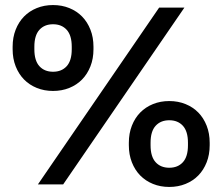

<svg xmlns="http://www.w3.org/2000/svg" viewBox="-20 -730 880 760"><path d="M130 0H230L710 -700H610ZM190 -370Q225 -370 254.5 -382Q284 -394 305 -415.5Q326 -437 338 -467.5Q350 -498 350 -535V-545Q350 -582 338 -612.5Q326 -643 305 -664.5Q284 -686 254.5 -698Q225 -710 190 -710Q155 -710 125.5 -698Q96 -686 75 -664.5Q54 -643 42 -612.5Q30 -582 30 -545V-535Q30 -498 42 -467.5Q54 -437 75 -415.5Q96 -394 125.5 -382Q155 -370 190 -370ZM190 -446Q156 -446 136 -468Q116 -490 116 -535V-545Q116 -590 136 -612Q156 -634 190 -634Q224 -634 244 -612Q264 -590 264 -545V-535Q264 -490 244 -468Q224 -446 190 -446ZM650 10Q685 10 714.5 -2Q744 -14 765 -35.5Q786 -57 798 -87.5Q810 -118 810 -155V-165Q810 -202 798 -232.5Q786 -263 765 -284.5Q744 -306 714.5 -318Q685 -330 650 -330Q615 -330 585.5 -318Q556 -306 535 -284.5Q514 -263 502 -232.5Q490 -202 490 -165V-155Q490 -118 502 -87.5Q514 -57 535 -35.5Q556 -14 585.5 -2Q615 10 650 10ZM650 -66Q616 -66 596 -88Q576 -110 576 -155V-165Q576 -210 596 -232Q616 -254 650 -254Q684 -254 704 -232Q724 -210 724 -165V-155Q724 -110 704 -88Q684 -66 650 -66Z"/></svg>

Font: Golos Text VF
Style: Regular
Weight: 400
Designer: A.Korolkova, Vitaly Kuzmin
Foundry: ParaType Ltd
Version: Version 2.005